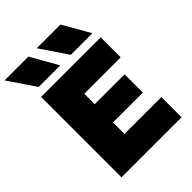

<svg xmlns="http://www.w3.org/2000/svg" viewBox="-271 -1056 1182 1182"><g transform="rotate(-45 320.0 -465.5)"><path d="M76.5 0V-700H595.5V-526H278.5V-435H538.5V-276H278.5V-176H599.5V0ZM577.5 -754H389.5L269.5 -931H475.5ZM297.5 -754H109.5L-10.5 -931H196.5Z"/></g></svg>

Font: Geologica Roman Black
Style: Regular
Weight: 900
Designer: Sindre Bremnes, Frode Helland
Foundry: Monokrom Skriftforlag AS
Version: Version 1.010;gftools[0.9.28]